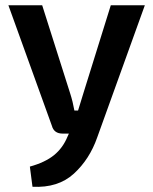

<svg xmlns="http://www.w3.org/2000/svg" viewBox="-20 -510 586 733"><path d="M533 -490 351 15Q322 98 262 153Q202 208 104 203L94 126Q152 110 186 82.5Q220 55 238 11L243 0H219Q186 0 178 -30L12 -490H141L248 -153Q258 -122 264 -88H278Q282 -100 288.5 -122Q295 -144 298 -153L403 -490Z"/></svg>

Font: Exo 2.0 Semi Bold
Style: Regular
Weight: 600
Designer: Natanael Gama
Version: Version 1.001;PS 001.001;hotconv 1.0.70;makeotf.lib2.5.58329